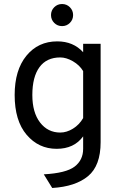

<svg xmlns="http://www.w3.org/2000/svg" viewBox="-20 -729 603 956"><path d="M328 -615Q312 -599 289 -599Q266 -599 250 -615Q234 -631 234 -654Q234 -677 250 -693Q266 -709 289 -709Q312 -709 328 -693Q344 -677 344 -654Q344 -631 328 -615ZM240 207 198 139Q309 133 351.5 100.5Q394 68 394 12V-50Q349 12 262 12Q172 12 112.5 -58Q53 -128 53 -256Q53 -380 111.5 -451.5Q170 -523 265 -523Q345 -523 394 -469V-511H481V-21Q481 96 418.5 148Q356 200 240 207ZM280 -69Q312 -69 343.5 -88.5Q375 -108 394 -141V-375Q376 -405 343 -424Q310 -443 280 -443Q212 -443 176.5 -394.5Q141 -346 141 -256Q141 -169 179.5 -119Q218 -69 280 -69Z"/></svg>

Font: Overpass
Style: Regular
Weight: 400
Designer: Delve Withrington, Thomas Jockin
Foundry: Delve Fonts
Version: Version 3.000;DELV;Overpass